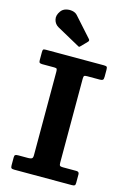

<svg xmlns="http://www.w3.org/2000/svg" viewBox="-148 -1090 784 1161"><g transform="rotate(15 244.0 -510.0)"><path d="M321.5 -638V-112Q321.5 -98 326 -94Q330.5 -90 344.5 -90H429Q446.5 -90 446.5 -73.5V-20.5Q446.5 -7.5 442 -3.8Q437.5 0 424 0H64Q50 0 45.8 -4.2Q41.5 -8.5 41.5 -22V-71Q41.5 -83 46.5 -86.5Q51.5 -90 66.5 -90H127.5Q141 -90 148.8 -94Q156.5 -98 156.5 -114.5V-638Q156.5 -651 153.8 -655.5Q151 -660 137.5 -660H63Q50.5 -660 46 -663.8Q41.5 -667.5 41.5 -679.5V-729.5Q41.5 -743 44.8 -746.5Q48 -750 61.5 -750H424Q438.5 -750 442.5 -746Q446.5 -742 446.5 -727.5V-684Q446.5 -668.5 441.2 -664.2Q436 -660 422.5 -660H343.5Q329 -660 325.2 -656Q321.5 -652 321.5 -638ZM243 -822 100 -901Q77 -914 70.2 -940.5Q63.5 -967 84 -995Q95.5 -1011 115.5 -1016.5Q135.5 -1022 155.8 -1018Q176 -1014 187.5 -1000.5L294.5 -881Q303.5 -872 295 -863L258 -825Q254 -820.5 251.2 -819.5Q248.5 -818.5 243 -822Z"/></g></svg>

Font: Besley
Style: Bold
Weight: 700
Designer: Owen Earl
Foundry: indestructible type*
Version: Version 2.001; ttfautohint (v1.8.3)